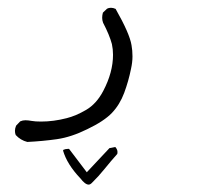

<svg xmlns="http://www.w3.org/2000/svg" viewBox="-20 -116 540 501"><path d="M321.8 64Q325.7 46.4 325.7 31Q325.7 15.6 323.2 2Q318.4 -28.3 281.7 -92.8Q275.4 -95.7 269.5 -95.7Q263.7 -95.7 259.3 -93.3L248.5 -83Q246.6 -76.2 246.6 -69.6Q246.6 -63 249 -56.6Q265.6 -24.9 272 -1Q274.9 12.2 274.9 26.9Q274.9 72.8 249.5 121.1Q231.9 154.8 204.8 170.7Q177.7 186.5 153.8 192.4Q119.6 201.2 86.9 201.2Q71.8 201.2 62.5 199.5Q53.2 197.8 46.1 197.8Q39.1 197.8 32.7 200.7L22 211.9Q19 219.2 19 225.3Q19 231.4 21 236.3Q33.7 250 51.3 254.4Q91.8 252.4 128.9 247.1Q166 241.7 207.5 221.2Q251.5 200.2 272 178.7Q292.5 157.2 304 126.5Q315.4 95.7 321.8 64ZM189.5 349.1Q202.1 365.7 211.4 365.7Q215.3 365.7 219.7 361.3Q236.8 344.7 252.9 324.7Q269 304.7 286.1 285.6Q286.6 283.2 286.6 280.8Q286.6 273.9 280.8 267.6L265.6 270.5L206.5 333.5L160.2 272.5Q158.7 272.5 157.2 272.5Q150.9 272.5 145.5 274.9L144.5 276.9Q154.8 312.5 189 348.6Z"/></svg>

Font: Bakudai
Style: ExtraLight
Weight: 200
Version: Version 1.48